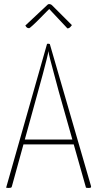

<svg xmlns="http://www.w3.org/2000/svg" viewBox="-20 -919 476 940"><path d="M24 1Q23 1 19 1Q15 1 10 0L210 -703Q210 -705 215 -705Q218 -705 220.5 -704.5Q223 -704 224 -703L425 -10Q427 -4 425 -1.5Q423 1 417 1Q414 1 409.5 1Q405 1 401 0L268 -470Q256 -516 244.5 -557.5Q233 -599 225.5 -629Q218 -659 217 -669Q216 -659 208.5 -629Q201 -599 190 -557.5Q179 -516 166 -470L38 -6Q37 -1 33 0Q29 1 24 1ZM92 -212V-236H355V-212ZM310 -780Q310 -780 296.5 -794.5Q283 -809 265.5 -827.5Q248 -846 234.5 -860.5Q221 -875 221 -875Q221 -875 207 -861Q193 -847 174.5 -828Q156 -809 140.5 -795Q125 -781 123 -781Q113 -781 108.5 -787.5Q104 -794 104 -794L214 -897Q216 -899 222 -899Q225 -899 228.5 -897.5Q232 -896 236 -892Q236 -892 250.5 -877.5Q265 -863 284 -844Q303 -825 317.5 -810.5Q332 -796 332 -796Q332 -796 325.5 -788Q319 -780 310 -780Z"/></svg>

Font: Yanone Kaffeesatz ExtraLight
Style: Regular
Weight: 200
Designer: Yanone (Cyrillic: Daniel Pouzeot, Huerta Tipografica, and Cyreal)
Foundry: Yanone
Version: Version 2.003